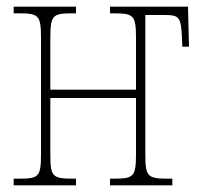

<svg xmlns="http://www.w3.org/2000/svg" viewBox="-20 -556 604 576"><path d="M21 0H208V-20H202C136 -20 131 -25 131 -96V-262H388V-96C388 -26 382 -20 321 -20H310V0H497V-20H486C421 -20 416 -26 416 -96V-511H472C518 -511 523 -506 526 -441L527 -416H547L544 -536H310V-516H321C382 -516 388 -510 388 -440V-287H131V-440C131 -510 137 -516 197 -516H208V-536H21V-516H36C97 -516 103 -510 103 -440V-96C103 -25 97 -20 36 -20H21Z"/></svg>

Font: Noto Serif ExtraCondensed Thin
Style: Regular
Weight: 100
Width: 2
Designer: Monotype Design Team
Foundry: Monotype Imaging Inc.
Version: Version 2.013